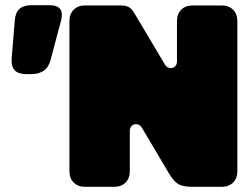

<svg xmlns="http://www.w3.org/2000/svg" viewBox="-20 -721 962 741"><path d="M723 -700Q696 -700 679.5 -683.5Q663 -667 663 -640V-484Q663 -474 658 -467.5Q653 -461 645.5 -459Q638 -457 630 -460Q622 -463 617 -471L501 -666Q489 -687 477.5 -693.5Q466 -700 442 -700H308Q281 -700 264.5 -683.5Q248 -667 248 -640V-60Q248 -33 264.5 -16.5Q281 0 308 0H421Q448 0 464.5 -16.5Q481 -33 481 -60V-216Q481 -226 486 -232.5Q491 -239 498.5 -241Q506 -243 514 -240Q522 -237 527 -229L632 -52Q651 -20 669 -10Q687 0 723 0H836Q863 0 879.5 -16.5Q896 -33 896 -60V-640Q896 -667 879.5 -683.5Q863 -700 836 -700ZM101 -435Q131 -435 150 -449Q169 -463 176 -493L216 -643Q223 -672 212 -686.5Q201 -701 171 -701H101Q71 -701 55 -686.5Q39 -672 37 -641L25 -495Q23 -464 37 -449.5Q51 -435 81 -435Z"/></svg>

Font: Bolota
Style: Bold
Weight: 240
Designer: Gabriel Pang
Version: Version 1.000